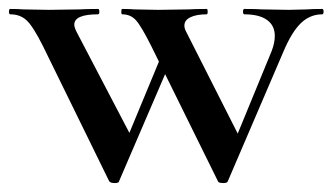

<svg xmlns="http://www.w3.org/2000/svg" viewBox="-32 -406 743 429"><path d="M241 -374Q239 -374 239 -380Q239 -386 241 -386Q258 -386 269 -385L321 -384L389 -385Q404 -386 430 -386Q432 -386 432 -380Q432 -374 430 -374Q407 -374 393.5 -367.5Q380 -361 380 -349Q380 -342 384 -335L506 -94L464 -22L575 -292Q582 -310 582 -326Q582 -349 564.5 -361.5Q547 -374 514 -374Q511 -374 511 -380Q511 -386 514 -386Q541 -386 554 -385L614 -384L654 -385Q664 -386 688 -386Q691 -386 691 -380Q691 -374 688 -374Q661 -374 640.5 -354.5Q620 -335 601 -290L477 -1Q476 3 467 3Q456 3 455 -1L306 -303Q284 -347 272 -360.5Q260 -374 241 -374ZM-9 -374Q-12 -374 -12 -380Q-12 -386 -9 -386Q9 -386 20 -385L78 -384L146 -385Q161 -386 187 -386Q190 -386 190 -380Q190 -374 187 -374Q134 -374 134 -351Q134 -345 139 -335L265 -94L221 -22L330 -285L354 -280L234 -1Q234 3 224 3Q215 3 212 -1L64 -303Q42 -347 27.5 -360.5Q13 -374 -9 -374Z"/></svg>

Font: Cormorant Garamond SemiBold
Style: Regular
Weight: 600
Designer: Christian Thalmann (Catharsis Fonts)
Foundry: Catharsis Fonts
Version: Version 4.000